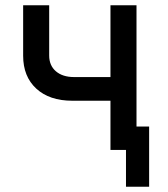

<svg xmlns="http://www.w3.org/2000/svg" viewBox="-20 -570 640 730"><path d="M400 0V-187H255Q168 -187 118 -233Q68 -279 68 -358V-550H167V-359Q167 -321 192.5 -299Q218 -277 262 -277H400V-550H499V-89H547V140H459V0Z"/></svg>

Font: JetBrainsMono NFM Medium
Style: Regular
Weight: 500
Monospace: yes
Designer: Philipp Nurullin, Konstantin Bulenkov
Foundry: JetBrains
Version: Version 2.304; ttfautohint (v1.8.4.7-5d5b);Nerd Fonts 3.3.0